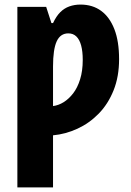

<svg xmlns="http://www.w3.org/2000/svg" viewBox="-20 -580 573 840"><path d="M332 -560Q385 -560 422.5 -532.5Q460 -505 480.5 -452Q501 -399 501 -321Q501 -245 477 -185Q453 -125 412 -83Q371 -41 319 -17Q267 7 212 12V240H56V-550H182L205 -479H212Q226 -509 243.5 -526.5Q261 -544 283.5 -552Q306 -560 332 -560ZM279 -434Q244 -434 228 -399Q212 -364 212 -289V-116Q236 -119 258.5 -133Q281 -147 300 -171.5Q319 -196 330.5 -233Q342 -270 342 -318Q342 -355 335 -381Q328 -407 314 -420.5Q300 -434 279 -434Z"/></svg>

Font: Noto Sans Display Condensed ExtraBold
Style: Regular
Weight: 800
Width: 3
Designer: Monotype Design Team
Foundry: Monotype Imaging Inc.
Version: Version 2.003